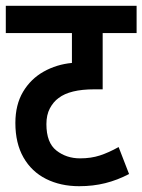

<svg xmlns="http://www.w3.org/2000/svg" viewBox="-20 -642 491 662"><path d="M451 -528H334V-334H305Q221 -334 182 -304Q164 -291 152 -268.5Q140 -246 140 -214Q140 -150 174.5 -123Q209 -96 256 -96Q294 -96 324.5 -106Q355 -116 389 -135L425 -42Q385 -21 343 -10.5Q301 0 253 0Q189 0 139 -25Q89 -50 61 -99Q33 -148 33 -218Q33 -281 59.5 -325.5Q86 -370 130.5 -395Q175 -420 228 -425V-528H0V-622H451Z"/></svg>

Font: Noto Sans Devanagari Condensed SemiBold
Style: Regular
Weight: 600
Width: 3
Designer: Jelle Bosma - Monotype Design Team
Foundry: Monotype Imaging Inc.
Version: Version 2.004; ttfautohint (v1.8.4.7-5d5b)